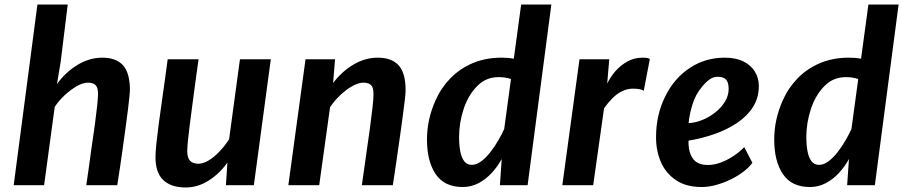

<svg xmlns="http://www.w3.org/2000/svg" viewBox="-20 -819 4003 849"><path d="M40.5 0 145.5 -799H279.5L248 -543.5L232 -447.5Q270.5 -500.5 323 -532.2Q375.5 -564 432.5 -564Q493 -564 523.8 -530.5Q554.5 -497 554.5 -420Q554.5 -412.5 552.2 -390.2Q550 -368 545.8 -334.2Q541.5 -300.5 536 -259.5Q530.5 -218.5 524.2 -173.8Q518 -129 511.5 -84.5Q505 -40 498.5 0H361.5Q366.5 -34.5 370.8 -64Q375 -93.5 378.5 -120Q382 -146.5 385.5 -171Q389 -195.5 392.5 -219.2Q396 -243 399.5 -268Q406 -317.5 409.5 -350Q413 -382.5 413.5 -401Q414 -431 403 -442.2Q392 -453.5 368.5 -453.5Q346.5 -453.5 318.8 -437.5Q291 -421.5 265 -397Q239 -372.5 222 -346.5L175 0Z M800.5 10Q737.5 10 702.5 -22.2Q667.5 -54.5 667.5 -125Q667.5 -145.5 671.2 -181.8Q675 -218 681.5 -268Q687.5 -312 694.5 -361.5Q701.5 -411 708.5 -461Q715.5 -511 721.5 -557H858Q855.5 -540 851.8 -512.5Q848 -485 843.5 -452Q839 -419 834.5 -384.8Q830 -350.5 826 -319.8Q822 -289 819 -266.5Q813.5 -224 810.8 -195Q808 -166 808 -150.5Q808 -121 820.5 -108Q833 -95 857 -95Q878.5 -95 902.5 -109.5Q926.5 -124 950 -148.5Q973.5 -173 993 -203L1041 -557H1177.5L1102.5 0H979L985.5 -100Q952 -52.5 903.8 -21.2Q855.5 10 800.5 10Z M1255 0 1331 -557H1461.5L1453 -452Q1492 -503.5 1543.5 -533.8Q1595 -564 1650.5 -564Q1711.5 -564 1742.5 -530.5Q1773.5 -497 1773.5 -420Q1773.5 -408.5 1770.8 -383Q1768 -357.5 1763.2 -323Q1758.5 -288.5 1753.5 -250.5Q1752 -239 1749 -218.5Q1746 -198 1742.2 -171.2Q1738.5 -144.5 1734.2 -114.8Q1730 -85 1725.5 -55.8Q1721 -26.5 1717 0H1580Q1584.5 -30 1589.8 -68.2Q1595 -106.5 1601.5 -152Q1608 -197.5 1615.5 -250Q1623 -307 1627.2 -344Q1631.5 -381 1631.5 -401Q1632 -431 1621.2 -442.2Q1610.5 -453.5 1586.5 -453.5Q1570 -453.5 1549.8 -444.2Q1529.5 -435 1509 -419.2Q1488.5 -403.5 1470.5 -384.2Q1452.5 -365 1439.5 -345L1391.5 0Z M2026 8Q1945 8 1906.5 -49Q1868 -106 1868 -202Q1868 -290.5 1905.5 -374.5Q1930 -430 1971.5 -472.8Q2013 -515.5 2070.2 -539.8Q2127.5 -564 2198 -564Q2210.5 -564 2224.2 -563Q2238 -562 2252 -559.5L2284.5 -799H2418L2313 0H2190.5L2198.5 -116Q2180 -82 2154 -54Q2128 -26 2095.8 -9Q2063.5 8 2026 8ZM2066 -90Q2087 -90 2108 -105.8Q2129 -121.5 2148.5 -146.5Q2168 -171.5 2183.5 -198.5Q2199 -225.5 2209.5 -248.5L2239.5 -469.5Q2215.5 -478 2184.5 -478Q2128.5 -478 2089.5 -438Q2050 -397.5 2030 -336.5Q2010 -275.5 2010 -213Q2010 -176.5 2015.5 -148.8Q2021 -121 2033.2 -105.5Q2045.5 -90 2066 -90Z M2466.5 0 2542.5 -557H2674L2665 -449Q2677.5 -476.5 2700.2 -503Q2723 -529.5 2753.8 -546.8Q2784.5 -564 2821.5 -564Q2846.5 -564 2853.5 -558L2826.5 -417Q2821.5 -422 2808.2 -424.5Q2795 -427 2779 -427Q2753 -427 2729.8 -415.2Q2706.5 -403.5 2687 -383.5Q2667.5 -363.5 2651 -340L2603 0Z M3083 8Q3013.5 8 2969 -22.5Q2923 -53.5 2901.8 -103.8Q2880.5 -154 2881 -213.5Q2881 -311 2921.5 -392.5Q2961 -473 3030 -518.5Q3099 -564 3184.5 -564Q3234.5 -564 3268 -547Q3301.5 -530 3318.5 -501.5Q3335.5 -473 3335.5 -439Q3335.5 -387 3310 -346.5Q3284.5 -306 3240.5 -276.2Q3196.5 -246.5 3140.8 -226.8Q3085 -207 3024.5 -197Q3024.5 -193 3024.5 -189.2Q3024.5 -185.5 3024.5 -182Q3026.5 -140 3046.2 -114.8Q3066 -89.5 3111 -89.5Q3137.5 -89.5 3166.8 -100.2Q3196 -111 3223.2 -129Q3250.5 -147 3271 -168.5L3307 -99Q3292.5 -79 3267.2 -59.8Q3242 -40.5 3210.5 -25.2Q3179 -10 3146 -1Q3113 8 3083 8ZM3025 -274.5Q3054.5 -276 3085.5 -288.5Q3116.5 -301 3143 -322Q3169.5 -343 3185.8 -369.8Q3202 -396.5 3202 -426Q3202 -455 3190.2 -467.2Q3178.5 -479.5 3154 -479.5Q3134 -479.5 3117.2 -467.5Q3100.5 -455.5 3084 -435Q3055.5 -401.5 3041.8 -356.5Q3028 -311.5 3025 -274.5Z M3561.5 8Q3480.5 8 3442 -49Q3403.5 -106 3403.5 -202Q3403.5 -290.5 3441 -374.5Q3465.5 -430 3507 -472.8Q3548.5 -515.5 3605.8 -539.8Q3663 -564 3733.5 -564Q3746 -564 3759.8 -563Q3773.5 -562 3787.5 -559.5L3820 -799H3953.5L3848.5 0H3726L3734 -116Q3715.5 -82 3689.5 -54Q3663.5 -26 3631.2 -9Q3599 8 3561.5 8ZM3601.5 -90Q3622.5 -90 3643.5 -105.8Q3664.5 -121.5 3684 -146.5Q3703.5 -171.5 3719 -198.5Q3734.5 -225.5 3745 -248.5L3775 -469.5Q3751 -478 3720 -478Q3664 -478 3625 -438Q3585.5 -397.5 3565.5 -336.5Q3545.5 -275.5 3545.5 -213Q3545.5 -176.5 3551 -148.8Q3556.5 -121 3568.8 -105.5Q3581 -90 3601.5 -90Z"/></svg>

Font: Merriweather Sans SemiBold
Style: Italic
Weight: 600
Italic angle: -7.5°
Designer: Eben Sorkin
Foundry: Eben Sorkin
Version: Version 2.001